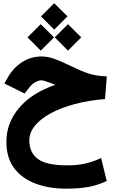

<svg xmlns="http://www.w3.org/2000/svg" viewBox="-20 -820 698 1171"><path d="M230 -720.2 310.5 -800.3 391.6 -720.2 310.5 -639.2ZM314 -592.3 394.5 -672.4 475.6 -592.3 394.5 -511.2ZM147.9 -592.3 228.5 -672.4 309.6 -592.3 228.5 -511.2ZM317.4 -302.7Q311 -305.2 304.7 -307.9Q298.3 -310.5 292.5 -312.5Q245.1 -330.1 232.9 -330.1Q214.8 -330.1 194.1 -317.9Q173.3 -305.7 158.2 -285.6L129.9 -249.5L6.8 -311L29.8 -351.1Q62.5 -407.7 115.7 -441.7Q168.9 -475.6 233.4 -475.6Q271 -475.6 310.5 -461.4Q350.1 -447.3 394 -425.8Q438.5 -404.3 469.7 -390.9Q501 -377.4 526.1 -369.9Q551.3 -362.3 575.9 -358.9Q600.6 -355.5 631.3 -354L620.6 -215.8Q521 -208 436.8 -185.5Q352.5 -163.1 290 -129.4Q227.5 -95.7 193.1 -53.5Q158.7 -11.2 158.7 36.6Q158.7 110.8 211.2 149.7Q263.7 188.5 389.6 188.5Q450.2 188.5 498.3 178Q546.4 167.5 596.7 144L630.9 283.7Q574.7 310.5 516.8 320.6Q459 330.6 382.8 330.6Q280.8 330.6 198.2 300.3Q115.7 270 67.4 206.8Q19 143.6 19 44.4Q19 -70.8 96.9 -162.4Q174.8 -253.9 317.4 -302.7Z"/></svg>

Font: Vazir Black FD-WOL-UI
Style: Black-FD-WOL-UI
Weight: 900
Designer: Saber Rastikerdar
Foundry: Saber Rastikerdar
Version: Version 30.0.0